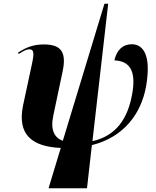

<svg xmlns="http://www.w3.org/2000/svg" viewBox="-20 -780 831 1024"><path d="M239 224H444L470 -6C642 -49 733 -175 759 -319C789 -490 741 -544 683 -544C634 -544 602 -512 590 -458C660 -455 710 -417 685 -279C662 -149 601 -56 473 -27L557 -760H537L315 -29C270 -46 247 -86 265 -167L314 -399C337 -508 301 -543 213 -543C163 -543 122 -530 76 -499L80 -492C107 -510 122 -517 136 -517C160 -517 164 -501 150 -437L103 -218C71 -62 150 2 304 9Z"/></svg>

Font: Noto Serif Display Condensed Black
Style: Italic
Weight: 900
Width: 3
Italic angle: -12°
Designer: Monotype Design Team
Foundry: Monotype Imaging Inc.
Version: Version 2.009